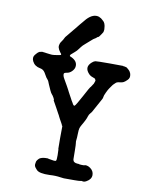

<svg xmlns="http://www.w3.org/2000/svg" viewBox="-89 -850 725 937"><g transform="rotate(10 273.5 -381.0)"><path d="M265 -760Q296 -793 326 -783Q326 -783 329 -781Q336 -778 338 -776Q340 -774 346 -769Q360 -759 361 -731Q362 -725 360.5 -719.5Q359 -714 359.5 -713.5Q360 -713 353 -703Q342 -686 338.5 -685.5Q335 -685 332 -681.5Q329 -678 323 -675Q317 -672 308 -663.5Q299 -655 284 -642.5Q269 -630 263.5 -622Q258 -614 256 -612Q254 -610 251.5 -606.5Q249 -603 248 -602Q247 -601 239.5 -594Q232 -587 227 -583Q215 -574 219 -569Q220 -569 228 -565Q258 -550 255 -524Q254 -512 243 -500.5Q232 -489 218.5 -487Q205 -485 204 -480Q202 -470 212 -453.5Q222 -437 229.5 -423Q237 -409 239 -405.5Q241 -402 243.5 -396.5Q246 -391 251 -382.5Q256 -374 259.5 -367Q263 -360 264.5 -357.5Q266 -355 271 -347Q278 -332 283.5 -335.5Q289 -339 315.5 -388.5Q342 -438 343 -437.5Q344 -437 346.5 -441.5Q349 -446 349.5 -446Q350 -446 351.5 -449Q353 -452 353.5 -452.5Q354 -453 355.5 -455Q357 -457 357 -457.5Q357 -458 358 -460.5Q359 -463 359.5 -464.5Q360 -466 361.5 -470.5Q363 -475 361.5 -475.5Q360 -476 360 -479Q360 -483 347 -487Q334 -491 326 -500Q298 -530 329 -557Q338 -565 345.5 -566.5Q353 -568 418 -568Q483 -568 483 -567.5Q483 -567 485 -566H490L501 -563Q504 -561 510.5 -555Q517 -549 518.5 -546Q520 -543 520 -543V-542Q522 -542 524 -533Q528 -516 517 -505Q506 -494 499 -490.5Q492 -487 483 -486Q467 -485 461.5 -479.5Q456 -474 452.5 -471Q449 -468 444 -460.5Q439 -453 434.5 -447Q430 -441 422 -424Q414 -407 414 -401.5Q414 -396 409.5 -388.5Q405 -381 392.5 -357.5Q380 -334 378.5 -332Q377 -330 374.5 -324.5Q372 -319 365.5 -312Q359 -305 356 -295Q353 -285 348.5 -276Q344 -267 341.5 -262.5Q339 -258 333.5 -248.5Q328 -239 325.5 -231.5Q323 -224 322.5 -202Q322 -180 321 -176Q320 -172 320 -165Q320 -158 321 -155.5Q322 -153 322.5 -117.5Q323 -82 323 -76Q325 -60 346 -59Q354 -59 354.5 -58Q355 -57 368 -56.5Q381 -56 382 -57.5Q383 -59 391.5 -58Q400 -57 410 -50Q428 -37 428 -17Q428 4 405 17Q397 22 391 22Q385 22 383.5 21Q382 20 375.5 21.5Q369 23 345.5 23Q322 23 315 23Q308 23 302.5 23Q297 23 293 23Q289 23 276 21Q250 17 223 19Q169 21 156 5Q154 2 150 -2Q142 -11 143 -21Q144 -31 145 -33Q146 -35 146 -36Q146 -37 148 -39.5Q150 -42 150 -42.5Q150 -43 154 -47Q158 -51 158 -51Q169 -58 186 -59Q203 -60 202 -58Q236 -51 240 -54.5Q244 -58 243.5 -83Q243 -108 242.5 -111Q242 -114 241.5 -114Q241 -114 241 -164Q241 -214 241.5 -220Q242 -226 241 -228L239 -229Q239 -232 233.5 -241.5Q228 -251 224.5 -257.5Q221 -264 218 -270Q215 -276 215 -276.5Q215 -277 212 -281.5Q209 -286 205.5 -293.5Q202 -301 199 -305.5Q196 -310 191.5 -319Q187 -328 182 -336Q177 -344 178.5 -345Q180 -346 174.5 -356Q169 -366 164.5 -370.5Q160 -375 154 -388Q148 -401 146 -406Q144 -411 142 -415Q140 -419 137.5 -426Q135 -433 133 -435Q131 -437 128 -441.5Q125 -446 124.5 -445.5Q124 -445 117 -458Q110 -471 106 -475Q98 -484 85 -486Q58 -491 47 -513Q38 -531 48.5 -545Q59 -559 69 -564L83 -567Q83 -566 88.5 -566Q94 -566 97 -565Q100 -564 103.5 -564Q107 -564 119.5 -562Q132 -560 141.5 -561.5Q151 -563 155 -563.5Q159 -564 161.5 -564.5Q164 -565 169 -566Q181 -567 170 -578Q167 -582 167 -582.5Q167 -583 164 -587Q161 -591 161.5 -591Q162 -591 160 -595Q155 -604 157.5 -614.5Q160 -625 162 -627Q164 -629 166 -633Q168 -637 171 -640.5Q174 -644 173 -644L180 -657Q180 -657 198.5 -679.5Q217 -702 217 -702Q218 -702 218 -703Q218 -704 238.5 -728.5Q259 -753 265 -760Z"/></g></svg>

Font: TT2020 Style E
Style: Regular
Weight: 400
Version: Version 00.2